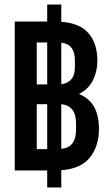

<svg xmlns="http://www.w3.org/2000/svg" viewBox="-20 -778 483 846"><path d="M45 -27V-683H188V-758H250V-682Q332 -676 370.5 -631Q409 -586 409 -511Q409 -464 390 -425Q371 -386 328 -364Q375 -344 395.5 -305.5Q416 -267 416 -210Q416 -134 376 -84Q336 -34 250 -28V48H188V-27ZM142 -591V-406H188V-591ZM310 -513Q310 -583 250 -590V-407Q278 -410 294 -428.5Q310 -447 310 -483ZM142 -121H188V-319H142ZM315 -235Q315 -275 298 -295.5Q281 -316 250 -319V-122Q315 -128 315 -206Z"/></svg>

Font: Special Gothic Condensed Medium
Style: Regular
Weight: 500
Width: 3
Designer: Alistair McCready
Foundry: Monolith
Version: Version 1.000; ttfautohint (v1.8.4.7-5d5b)